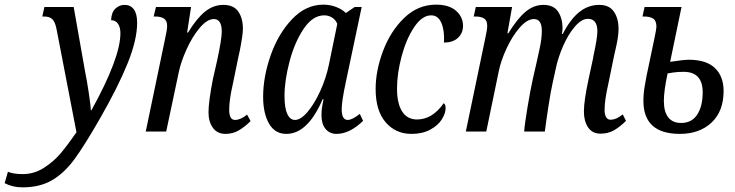

<svg xmlns="http://www.w3.org/2000/svg" viewBox="-158 -566 3160 826"><path d="M-138 222 -124 173Q-100 183 -61 183Q-11 183 31 156Q73 129 103 93.5Q133 58 171 3L85 -442Q79 -472 67 -483.5Q55 -495 32 -495H24L33 -536H159L207 -264Q216 -220 224 -166Q232 -112 233 -91H235Q360 -317 360 -423Q360 -449 349.5 -464Q339 -479 320 -479Q321 -512 338 -528.5Q355 -545 378 -545Q404 -545 418 -525.5Q432 -506 432 -468Q432 -395 391 -293.5Q350 -192 272 -56Q205 61 161.5 120Q118 179 65.5 209.5Q13 240 -61 240Q-104 240 -138 222Z M739 -83Q739 -128 758 -226L776 -305Q796 -398 796 -430Q796 -484 762 -484Q733 -484 701 -446Q669 -408 644.5 -353.5Q620 -299 611 -255L557 0H469L553 -403Q561 -437 561 -455Q561 -477 547.5 -486Q534 -495 510 -495H503L513 -536H664L647 -426H651Q688 -487 724 -516Q760 -545 803 -545Q847 -545 867 -516.5Q887 -488 887 -442Q887 -417 874 -350L868 -323L844 -206Q828 -137 828 -94Q828 -50 853 -50Q877 -50 905 -73L920 -45Q896 -21 870 -5.5Q844 10 812 10Q777 10 758 -16Q739 -42 739 -83Z M974 -150Q974 -235 1006.5 -328Q1039 -421 1098.5 -483.5Q1158 -546 1233 -546Q1262 -546 1288 -536Q1314 -526 1330 -510L1368 -536H1398L1330 -214Q1312 -131 1312 -96Q1312 -50 1338 -50Q1357 -50 1390 -76L1404 -46Q1346 10 1290 10Q1260 10 1242.5 -11.5Q1225 -33 1225 -70Q1225 -95 1229 -114Q1233 -133 1234 -139H1230Q1166 10 1074 10Q1025 10 999.5 -34Q974 -78 974 -150ZM1257 -288 1293 -463Q1286 -481 1270.5 -490.5Q1255 -500 1237 -500Q1187 -500 1148 -441.5Q1109 -383 1087.5 -301Q1066 -219 1066 -153Q1066 -101 1078 -75.5Q1090 -50 1111 -50Q1136 -50 1165.5 -85Q1195 -120 1220 -175Q1245 -230 1257 -288Z M1458 -183Q1458 -262 1490 -347Q1522 -432 1581 -489Q1640 -546 1718 -546Q1774 -546 1804 -519.5Q1834 -493 1834 -455Q1834 -424 1812.5 -403.5Q1791 -383 1752 -383Q1755 -434 1741 -467Q1727 -500 1697 -500Q1658 -500 1624 -449.5Q1590 -399 1570 -324.5Q1550 -250 1550 -185Q1550 -121 1572 -86.5Q1594 -52 1636 -52Q1702 -52 1751 -122Q1759 -117 1759 -101Q1759 -78 1742.5 -52Q1726 -26 1692.5 -8Q1659 10 1612 10Q1544 10 1501 -40Q1458 -90 1458 -183Z M2354 -86Q2354 -132 2374 -225L2391 -304Q2392 -308 2393 -313Q2394 -318 2395 -325Q2412 -403 2412 -431Q2412 -485 2371 -485Q2344 -485 2315.5 -452Q2287 -419 2265 -369Q2243 -319 2233 -271L2219 -207Q2212 -177 2201.5 -109Q2191 -41 2186 0H2097Q2099 -30 2111 -102.5Q2123 -175 2134 -225L2152 -304Q2153 -310 2163 -354.5Q2173 -399 2173 -433Q2173 -484 2139 -484Q2110 -484 2078 -447.5Q2046 -411 2021 -357Q1996 -303 1987 -256L1934 0H1846L1930 -403Q1938 -438 1938 -455Q1938 -478 1924.5 -486.5Q1911 -495 1887 -495H1880L1889 -536H2045L2025 -423H2029Q2067 -485 2102.5 -515Q2138 -545 2180 -545Q2223 -545 2242.5 -516.5Q2262 -488 2262 -444Q2262 -432 2259 -420H2263Q2296 -484 2334.5 -514.5Q2373 -545 2420 -545Q2463 -545 2483 -516Q2503 -487 2503 -442Q2503 -412 2494 -371.5Q2485 -331 2483 -322L2459 -205Q2443 -136 2443 -93Q2443 -73 2449.5 -62Q2456 -51 2468 -51Q2494 -51 2521 -74L2535 -46Q2510 -21 2484.5 -6Q2459 9 2426 9Q2390 9 2372 -18Q2354 -45 2354 -86Z M2610 -132Q2610 -164 2616 -197.5Q2622 -231 2623 -237L2658 -404Q2666 -442 2666 -451Q2666 -477 2652 -486Q2638 -495 2613 -495H2606L2615 -536H2774L2725 -300Q2783 -309 2805 -309Q2881 -309 2918 -273Q2955 -237 2955 -175Q2955 -87 2903 -38.5Q2851 10 2767 10Q2610 10 2610 -132ZM2865 -169Q2865 -257 2783 -257Q2757 -257 2737.5 -254Q2718 -251 2714 -250Q2698 -175 2698 -132Q2698 -85 2717 -61Q2736 -37 2772 -37Q2818 -37 2841.5 -73Q2865 -109 2865 -169Z"/></svg>

Font: Noto Serif Cond
Style: Italic
Weight: 400
Width: 3
Italic angle: -12°
Designer: Monotype Design Team
Foundry: Monotype Imaging Inc.
Version: Version 1.001